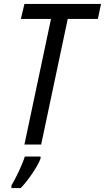

<svg xmlns="http://www.w3.org/2000/svg" viewBox="-20 -734 533 975"><path d="M104 0H189L324 -638H477L493 -714H104L86 -638H239ZM38 221H85C123 183 173 108 186 71V61H106C93 104 58 175 38 208Z"/></svg>

Font: Noto Sans Display SemiCondensed
Style: Italic
Weight: 400
Width: 4
Italic angle: -12°
Designer: Monotype Design Team
Foundry: Monotype Imaging Inc.
Version: Version 1.900